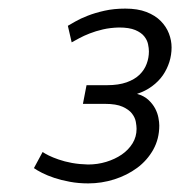

<svg xmlns="http://www.w3.org/2000/svg" viewBox="-20 -742 415 442"><path d="M183.1 -319.8Q160.6 -319.8 140.9 -323.5Q121.1 -327.1 105 -332.5Q88.9 -337.9 76.9 -344Q64.9 -350.1 58.1 -355L78.1 -392.1Q83 -388.7 92.3 -384Q101.6 -379.4 115 -374.8Q128.4 -370.1 145.5 -366.9Q162.6 -363.8 182.6 -363.3Q204.6 -363.3 224.6 -369.4Q244.6 -375.5 260.3 -386.2Q275.9 -397 285.2 -412.1Q294.4 -427.2 294.4 -445.3Q294.4 -451.7 292.7 -461.4Q291 -471.2 283.9 -480.5Q276.9 -489.7 262.2 -496.3Q247.6 -502.9 221.7 -502.9H170.9L179.2 -545.9H226.6Q252.9 -545.9 271.5 -552.5Q290 -559.1 301.3 -570.1Q312.5 -581.1 317.6 -595Q322.8 -608.9 322.8 -623.5Q322.8 -630.9 320.8 -640.4Q318.8 -649.9 312 -658.4Q305.2 -667 291.3 -672.9Q277.3 -678.7 253.9 -678.7Q233.9 -678.2 217 -674.3Q200.2 -670.4 186.5 -665Q172.9 -659.7 162.6 -654.1Q152.3 -648.4 145 -644.5L136.2 -682.6Q142.1 -686 153.6 -692.6Q165 -699.2 181.9 -705.8Q198.7 -712.4 220.5 -717.3Q242.2 -722.2 268.6 -722.2Q296.9 -722.2 317.1 -714.4Q337.4 -706.5 350.1 -693.6Q362.8 -680.7 368.9 -664.8Q375 -648.9 375 -632.8Q375 -615.7 369.9 -599.4Q364.7 -583 355 -568.8Q345.2 -554.7 330.1 -543.5Q314.9 -532.2 295.4 -525.9Q311.5 -521.5 321.5 -512.2Q331.5 -502.9 337.2 -492.2Q342.8 -481.4 344.7 -470.9Q346.7 -460.4 346.7 -453.1Q346.7 -422.4 332.8 -397.5Q318.8 -372.6 295.7 -355.5Q272.5 -338.4 243.2 -329.1Q213.9 -319.8 183.1 -319.8Z"/></svg>

Font: Ufes Sans Light
Style: Italic
Weight: 200
Designer: Ricardo Esteves & Thais Bronze
Foundry: ProDesignUfes - Ricardo Esteves, Thais Bronze
Version: Version 2.0